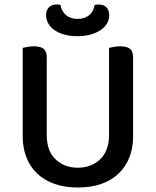

<svg xmlns="http://www.w3.org/2000/svg" viewBox="-20 -820 693 854"><path d="M572 -213Q572 -162 555.5 -120Q539 -78 507.5 -48Q476 -18 430.5 -2Q385 14 326 14Q268 14 222.5 -2Q177 -18 145.5 -48Q114 -78 97.5 -120Q81 -162 81 -213V-607Q88 -609 102 -611.5Q116 -614 131 -614Q160 -614 174 -603Q188 -592 188 -564V-219Q188 -148 227.5 -111Q267 -74 326 -74Q356 -74 381 -83.5Q406 -93 425 -111Q444 -129 454.5 -156Q465 -183 465 -219V-607Q472 -609 486 -611.5Q500 -614 515 -614Q544 -614 558 -603Q572 -592 572 -564ZM325 -736Q357 -736 376.5 -752.5Q396 -769 401 -798Q406 -799 410 -799.5Q414 -800 419 -800Q442 -800 454 -787Q466 -774 466 -752Q466 -734 457 -717.5Q448 -701 430 -688Q412 -675 385.5 -667Q359 -659 325 -659Q290 -659 263.5 -667Q237 -675 219.5 -688Q202 -701 193.5 -718Q185 -735 185 -752Q185 -774 197 -787Q209 -800 232 -800Q237 -800 241 -799.5Q245 -799 249 -798Q254 -769 274 -752.5Q294 -736 325 -736Z"/></svg>

Font: Baloo Da 2 Medium
Style: Regular
Weight: 500
Designer: Noopur Datye, Sulekha Rajkumar and Ek Type
Foundry: Ek Type
Version: Version 1.640;hotconv 1.0.111;makeotfexe 2.5.65597; ttfautoh